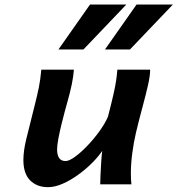

<svg xmlns="http://www.w3.org/2000/svg" viewBox="-20 -793 764 826"><path d="M545.4 0H411.1Q411.1 -13.2 412.4 -41Q413.6 -68.8 415.5 -98.1Q417.5 -127.4 419.9 -144Q403.3 -119.1 376.2 -92Q349.1 -64.9 316.4 -41.3Q283.7 -17.6 250 -2.7Q216.3 12.2 186 12.2Q138.7 12.2 109.6 -17.1Q80.6 -46.4 80.6 -104.5Q80.6 -124 83.7 -147Q86.9 -169.9 93.3 -195.8L128.9 -338.4Q140.6 -384.8 147.2 -417.2Q153.8 -449.7 157.7 -493.2H297.9Q295.9 -465.8 289.1 -431.4Q282.2 -397 268.1 -347.7Q265.6 -338.9 258.8 -314Q252 -289.1 244.4 -257.8Q236.8 -226.6 231.2 -197.3Q225.6 -168 225.6 -150.4Q225.6 -100.1 262.2 -100.1Q276.9 -100.1 301.8 -117.9Q326.7 -135.7 354.5 -164.6Q382.3 -193.4 406.5 -226.6Q430.7 -259.8 444.3 -290.5Q460 -351.1 468 -386.7Q476.1 -422.4 479.5 -445.8Q482.9 -469.2 484.9 -493.2H626Q626 -467.8 616.5 -425.8Q606.9 -383.8 592.8 -331.5Q578.6 -279.3 564.9 -222.2Q555.2 -180.7 549.1 -134.3Q543 -87.9 543 -48.8Q543 -35.2 543.5 -22.9Q543.9 -10.7 545.4 0ZM367.2 -773.4H523.4L338.9 -580.1H231.4ZM567.4 -773.4H723.6L539.1 -580.1H431.6Z"/></svg>

Font: Andika
Style: Bold Italic
Weight: 700
Italic angle: -14°
Designer: Victor Gaultney, Annie Olsen, Julie Remington, Don Collingsworth, Eric Hays, Becca Hirsbrunner
Foundry: SIL International
Version: Version 6.101